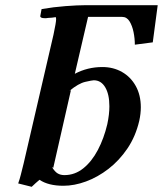

<svg xmlns="http://www.w3.org/2000/svg" viewBox="-20 -703 627 739"><path d="M308 -683H587L568 -540L499 -531Q499 -555 494 -579.5Q489 -604 478.5 -621Q468 -638 450 -638H319L268 -419Q317 -445 374 -445Q416 -445 449.5 -426Q483 -407 502.5 -372Q522 -337 522 -290Q522 -265 516 -238Q502 -178 470.5 -131.5Q439 -85 397.5 -53Q356 -21 311 -4.5Q266 12 224 12Q166 12 132 -11Q125 -5 117 2Q109 9 102 16L50 3Q56 -14 60 -30Q64 -46 71 -74L186 -570Q196 -617 196 -629Q196 -636 194 -637Q187 -636 180 -635Q173 -634 165 -634Q161 -633 157.5 -633Q154 -633 152 -633Q135 -633 135 -641L140 -668Q186 -676 232.5 -679.5Q279 -683 308 -683ZM185 -57 180 -60Q191 -42 202 -35.5Q213 -29 228 -29Q268 -29 300.5 -55Q333 -81 356.5 -125.5Q380 -170 393 -225Q397 -244 399 -261Q401 -278 401 -294Q401 -340 385 -367Q369 -394 341 -394Q335 -394 308.5 -388Q282 -382 247 -353L253 -356Z"/></svg>

Font: Libertinus Serif Semibold Italic
Style: Regular
Weight: 600
Italic angle: -11.5°
Designer: Philipp H. Poll, Khaled Hosny
Foundry: Caleb Maclennan
Version: Version 7.051;RELEASE